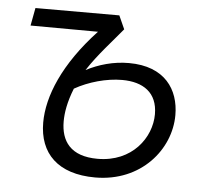

<svg xmlns="http://www.w3.org/2000/svg" viewBox="-44 -564 673 619"><g transform="rotate(5 293.0 -254.5)"><path d="M285.6 9.8C434.1 9.8 525.9 -101.6 525.9 -212.9C525.9 -295.4 479 -367.2 362.3 -367.2C312 -367.2 265.1 -353.5 224.6 -332.5C258.8 -385.3 304.7 -434.1 337.4 -474.1L317.9 -517.6H46.4L35.6 -460L253.9 -459C147 -344.7 103.5 -236.8 103.5 -152.3C103.5 -52.7 164.6 9.8 285.6 9.8ZM192.4 -269.5C237.3 -294.9 294.9 -311 345.2 -311C413.6 -311 460 -279.8 460 -210C460 -134.8 400.4 -50.8 288.1 -50.8C200.2 -50.8 168.9 -98.1 168.9 -161.6C168.9 -189 174.3 -224.1 192.4 -269.5Z"/></g></svg>

Font: Cascadia Mono PL Light
Style: Italic
Weight: 300
Italic angle: -10°
Monospace: yes
Designer: Aaron Bell
Foundry: Saja Typeworks
Version: Version 2404.023